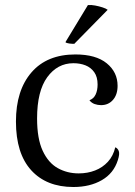

<svg xmlns="http://www.w3.org/2000/svg" viewBox="-20 -740 545 773"><path d="M275.6 12.9Q167.1 12.9 105.7 -54.5Q44.2 -122 44.2 -250.8Q44.2 -376.3 106.7 -448.5Q169.2 -520.8 283.5 -520.8Q366.1 -520.8 409.7 -485.2Q453.4 -449.6 453.4 -394.4Q453.4 -359.3 435 -338Q416.5 -316.7 386.8 -316.7Q373.8 -316.7 361.1 -321.1Q348.4 -325.5 340.1 -336.4Q357.3 -342.8 365.1 -359.7Q372.9 -376.6 372.9 -399.9Q372.9 -430.2 359.5 -449.2Q346.1 -468.2 324.2 -476.9Q302.3 -485.5 275.7 -485.5Q211.4 -485.5 170.3 -429.3Q129.3 -373.1 129.3 -263.2Q129.3 -181.6 151.9 -133Q174.5 -84.3 212.6 -63.1Q250.7 -41.9 296.6 -41.9Q332.6 -41.9 362.8 -53.7Q393 -65.4 414.5 -88.8Q436 -112.3 444.1 -147Q454 -143 458.2 -131.7Q462.5 -120.5 454.4 -95.2Q437.7 -42.2 389.9 -14.7Q342.2 12.9 275.6 12.9ZM413.5 -700.5 279 -563.5Q270.8 -563.4 259 -564.8Q247.2 -566.3 243.4 -570.3L333.9 -719.5Q346.7 -720.9 363 -717.8Q379.2 -714.7 393.3 -710.1Q407.5 -705.5 413.5 -700.5Z"/></svg>

Font: Arima Thin
Style: Regular
Weight: 100
Designer: Joana Correia and Natanael Gama
Foundry: NDISCOVER
Version: Version 1.101;gftools[0.9.23]